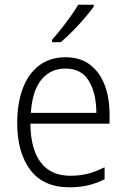

<svg xmlns="http://www.w3.org/2000/svg" viewBox="-20 -851 536 815"><path d="M259 -608Q321 -608 362.5 -576Q404 -544 424.5 -489.5Q445 -435 445 -366V-326H109Q110 -218 153 -161.5Q196 -105 278 -105Q319 -105 352.5 -113.5Q386 -122 424 -141V-90Q390 -73 354.5 -64.5Q319 -56 275 -56Q164 -56 108.5 -130Q53 -204 53 -329Q53 -412 76.5 -475Q100 -538 146 -573Q192 -608 259 -608ZM258 -560Q194 -560 155.5 -512.5Q117 -465 111 -372H389Q389 -454 357.5 -507Q326 -560 258 -560ZM378 -823Q363 -802 339 -774Q315 -746 288 -718.5Q261 -691 238 -672H201V-682Q230 -715 261 -756Q292 -797 312 -831H378Z"/></svg>

Font: Noto Sans Malayalam UI SemiCondensed Light
Style: Regular
Weight: 300
Width: 4
Designer: Jelle Bosma - Monotype Design Team
Foundry: Monotype Imaging Inc.
Version: Version 2.104; ttfautohint (v1.8.4.7-5d5b)